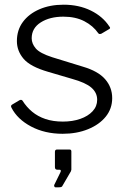

<svg xmlns="http://www.w3.org/2000/svg" viewBox="-20 -560 547 818"><path d="M399 -418Q377 -450 339.5 -469.5Q302 -489 250 -489Q192 -489 153.5 -464.5Q115 -440 115 -397Q115 -374 132.5 -353.5Q150 -333 203 -316L333 -276Q398 -257 428 -222.5Q458 -188 458 -142Q458 -97 430.5 -63Q403 -29 355 -9.5Q307 10 247 10Q171 10 112.5 -21Q54 -52 29 -101Q27 -105 27 -108Q27 -111 31 -114L63 -133Q67 -135 70.5 -134.5Q74 -134 76 -131Q93 -104 117 -84Q141 -64 173.5 -53Q206 -42 248 -42Q289 -42 322 -53.5Q355 -65 374.5 -86Q394 -107 394 -135Q394 -165 369.5 -186.5Q345 -208 287 -224L185 -254Q109 -276 80.5 -309.5Q52 -343 52 -385Q52 -432 77.5 -466.5Q103 -501 148 -520.5Q193 -540 251 -540Q316 -540 367 -515Q418 -490 446 -447Q449 -444 449 -441Q449 -438 445 -436L411 -416Q408 -415 405 -415Q402 -415 399 -418ZM216 238Q213 238 211.5 234.5Q210 231 211 228L237 175Q240 169 239 166Q238 163 233 163H224Q214 163 214 152V87Q214 77 223 77H276Q284 77 284 85V163Q284 164 283 166.5Q282 169 282 170L247 230Q245 235 241.5 236.5Q238 238 230 238Z"/></svg>

Font: Libre Franklin Thin Light
Style: Regular
Weight: 300
Version: Version 3.000